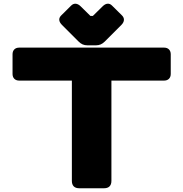

<svg xmlns="http://www.w3.org/2000/svg" viewBox="-20 -1004 978 1024"><path d="M46.9 -714.8V-609.4C46.9 -587.9 60.5 -574.2 82 -574.2H363.3V-39.1C363.3 -13.7 377 0 402.3 0H535.2C560.5 0 574.2 -13.7 574.2 -39.1V-574.2H855.5C877 -574.2 890.6 -587.9 890.6 -609.4V-714.8C890.6 -736.3 877 -750 855.5 -750H82C60.5 -750 46.9 -736.3 46.9 -714.8ZM527.3 -970.2 475.1 -918.9H462.4L410.2 -970.2C393.1 -987.3 374 -988.8 359.4 -974.1L306.2 -921.4C291.5 -906.7 292.5 -889.2 310.5 -871.1L398.9 -782.7C413.1 -768.6 426.8 -762.2 446.8 -762.2H491.2C510.7 -762.2 524.9 -768.6 539.1 -782.7L627 -870.6C645 -888.7 645 -907.2 630.9 -921.4L577.6 -974.1C562.5 -989.7 543.9 -986.8 527.3 -970.2Z"/></svg>

Font: Gyrotrope Black
Style: Regular
Weight: 900
Designer: David Moles
Version: Version 1.003;Glyphs 3.3.1 (3343)